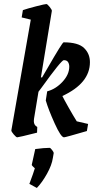

<svg xmlns="http://www.w3.org/2000/svg" viewBox="-20 -669 479 948"><path d="M359 -70 415 -57 409 -22Q303 9 296 9Q281 9 250 -59.5Q219 -128 206 -173L213 -218Q255 -229 288.5 -265Q322 -301 322 -340Q322 -353 316 -362.5Q310 -372 295 -372Q283 -372 185 -236L170 -216L148 -83Q147 -78 147 -71Q147 -51 164 -42L163 -14Q72 9 65 9Q60 9 48 -5Q36 -19 36 -25L132 -572L87 -583L93 -619Q116 -627 159 -638Q202 -649 209 -649Q214 -649 225.5 -634.5Q237 -620 236 -615L182 -287H188L216 -335Q288 -460 294 -460Q366 -460 395 -432Q424 -404 424 -362Q424 -258 288 -195Q295 -180 318.5 -138.5Q342 -97 359 -70ZM125 239Q146 183 152 162Q150 160 143 153.5Q136 147 137 144L154 67Q198 61 225 61Q229 61 237.5 72Q246 83 245 88L241 111Q236 146 212 189Q188 232 162 259Z"/></svg>

Font: Grenze Medium
Style: Italic
Weight: 500
Italic angle: -10°
Designer: Renata Polastri
Foundry: Omnibus-Type
Version: Version 1.002; ttfautohint (v1.8)